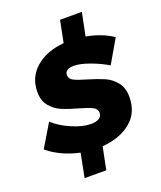

<svg xmlns="http://www.w3.org/2000/svg" viewBox="-201 -969 1044 1242"><g transform="rotate(-20 321.0 -348.5)"><path d="M398 -434Q465 -414 508.5 -395Q552 -376 583.5 -337Q615 -298 615 -235Q615 -126 539 -64.5Q463 -3 343 6L312 160H163L195 -4Q133 -17 76.5 -43Q20 -69 -22 -105L72 -262Q121 -217 194 -186Q267 -155 322 -155Q358 -155 378.5 -167.5Q399 -180 399 -205Q399 -231 371 -245.5Q343 -260 282 -277Q216 -295 172.5 -313.5Q129 -332 97.5 -369.5Q66 -407 66 -468Q66 -568 139 -632Q212 -696 334 -707L364 -857H514L482 -699Q590 -679 664 -628L571 -468Q517 -500 452.5 -523.5Q388 -547 345 -547Q316 -547 299.5 -536.5Q283 -526 283 -505Q283 -479 310.5 -465Q338 -451 398 -434Z"/></g></svg>

Font: TypoPRO Montserrat
Style: Italic
Weight: 800
Italic angle: -11.3°
Designer: Julieta Ulanovsky
Foundry: Julieta Ulanovsky
Version: Version 6.001